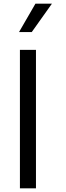

<svg xmlns="http://www.w3.org/2000/svg" viewBox="-20 -1020 360 1040"><path d="M171.9 -1000H261.2L151.9 -846.2H83ZM87.9 0V-750H174.8V0Z"/></svg>

Font: Oakes Grotesk
Style: Regular
Weight: 400
Designer: Samuel Oakes
Foundry: Samuel Oakes
Version: Version 1.0 | wf-rip DC20170320